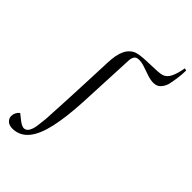

<svg xmlns="http://www.w3.org/2000/svg" viewBox="-317 -701 1002 1002"><g transform="rotate(45 184.0 -200.5)"><path d="M211 -493Q190 -493 182.5 -481.5Q175 -470 174 -453L159 -130Q153 -14 135.5 65Q118 144 86 184Q68 207 45 218Q22 229 -3 229Q-29 229 -42 216Q-55 203 -55 187Q-55 161 -33 142L-4 165Q24 188 41 185Q58 182 66 164Q74 149 77.5 125Q81 101 84 69Q86 26 88.5 -15.5Q91 -57 93 -106Q95 -155 98 -217.5Q101 -280 104 -365Q106 -427 123 -461Q140 -495 173 -507Q189 -512 214.5 -514Q240 -516 268 -516.5Q296 -517 319 -518.5Q342 -520 354 -524Q377 -532 390 -559.5Q403 -587 410 -630L423 -627Q423 -601 418.5 -567.5Q414 -534 408 -511Q400 -488 385.5 -474Q371 -460 347 -460Q327 -460 303 -468Q279 -476 254.5 -484.5Q230 -493 211 -493Z"/></g></svg>

Font: Literata 72pt Light
Style: Italic
Weight: 300
Italic angle: -2°
Designer: Latin by Veronika Burian and Jose Scaglione. Greek by Irene Vlachou. Cyrillic by Vera Evstafieva
Foundry: TypeTogether
Version: Version 3.002